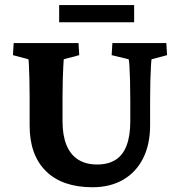

<svg xmlns="http://www.w3.org/2000/svg" viewBox="-20 -747 726 775"><path d="M35.2 -573.2H296.9L299.8 -524.4L237.3 -507.8Q236.3 -498 235.4 -477.1Q234.4 -456.1 233.4 -426.3Q232.4 -396.5 232.4 -357.4V-256.8Q232.4 -200.2 248.5 -161.1Q264.6 -122.1 295.9 -102.5Q327.1 -83 372.1 -83Q417 -83 446.8 -102.1Q476.6 -121.1 491.2 -160.2Q505.9 -199.2 505.9 -257.8V-339.8Q505.9 -384.8 504.9 -421.9Q503.9 -459 502.4 -481.9Q501 -504.9 499 -507.8L430.7 -524.4L433.6 -573.2H651.4L654.3 -524.4L591.8 -507.8Q590.8 -504.9 589.4 -481.9Q587.9 -459 586.9 -421.9Q585.9 -384.8 585.9 -339.8V-241.2Q585.9 -164.1 557.6 -107.9Q529.3 -51.8 477.1 -21.5Q424.8 8.8 353.5 8.8Q231.4 8.8 165.5 -56.2Q99.6 -121.1 99.6 -240.2V-357.4Q99.6 -398.4 98.6 -431.6Q97.7 -464.8 96.7 -484.9Q95.7 -504.9 94.7 -507.8L32.2 -524.4ZM218.8 -726.6H521.5V-657.2H218.8Z"/></svg>

Font: Crimson Pro ExtraLight
Style: Bold
Weight: 700
Version: Version 1.002